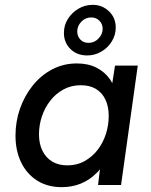

<svg xmlns="http://www.w3.org/2000/svg" viewBox="-20 -764 624 793"><path d="M235 9Q176 9 133 -18.5Q90 -46 67 -94Q44 -142 44 -204Q44 -262 62.5 -315Q81 -368 115 -410.5Q149 -453 195.5 -477.5Q242 -502 298 -502Q344 -502 378.5 -484.5Q413 -467 434.5 -436Q456 -405 459 -362L433 -351L455 -493H549L480 0H385L402 -142L429 -130Q410 -81 380.5 -51Q351 -21 314.5 -6Q278 9 235 9ZM258 -81Q298 -81 330 -99Q362 -117 384 -146Q406 -175 417.5 -211Q429 -247 429 -285Q429 -324 415.5 -352.5Q402 -381 376.5 -396.5Q351 -412 314 -412Q274 -412 242 -394.5Q210 -377 187.5 -348Q165 -319 153 -283Q141 -247 141 -209Q141 -170 155.5 -141Q170 -112 196 -96.5Q222 -81 258 -81ZM340 -535Q298 -535 271 -561.5Q244 -588 244 -628Q244 -660 260.5 -686Q277 -712 304 -728Q331 -744 363 -744Q402 -744 430 -717.5Q458 -691 458 -650Q458 -619 441.5 -592.5Q425 -566 398 -550.5Q371 -535 340 -535ZM346 -587Q370 -587 387 -605Q404 -623 404 -645Q404 -665 390.5 -678.5Q377 -692 357 -692Q333 -692 316 -674.5Q299 -657 299 -634Q299 -615 311.5 -601Q324 -587 346 -587Z"/></svg>

Font: Hanken Grotesk Medium
Style: Italic
Weight: 500
Italic angle: -8°
Designer: Alfredo Marco Pradil
Foundry: Hanken Design Co.
Version: Version 3.013